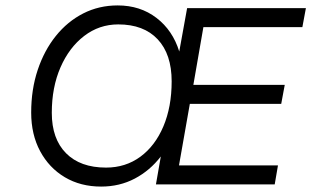

<svg xmlns="http://www.w3.org/2000/svg" viewBox="-20 -680 1148 708"><path d="M95 -265Q95 -350 119 -422Q143 -494 186 -547.5Q229 -601 287 -630.5Q345 -660 414 -660Q497 -660 557 -614Q617 -568 641 -490L670 -650H1108L1095 -580H730L693 -367H1030L1017 -297H680L640 -70H1005L993 0H555L573 -103Q533 -51 477 -21.5Q421 8 353 8Q277 8 219 -26.5Q161 -61 128 -122.5Q95 -184 95 -265ZM613 -380Q613 -480 561.5 -535Q510 -590 416 -590Q346 -590 290.5 -547.5Q235 -505 203 -431.5Q171 -358 171 -264Q171 -168 223.5 -115Q276 -62 371 -62Q443 -62 497.5 -102Q552 -142 582.5 -214Q613 -286 613 -380Z"/></svg>

Font: Overused Grotesk
Style: Italic
Weight: 400
Italic angle: -10°
Version: Version 0.003